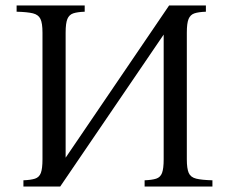

<svg xmlns="http://www.w3.org/2000/svg" viewBox="-20 -685 841 705"><path d="M66 0V-23Q93 -24 108.5 -29Q124 -34 130 -50Q136 -66 136 -100V-565Q136 -600 128.5 -615.5Q121 -631 101 -636Q81 -641 41 -642V-665H291V-642Q264 -641 249 -636Q234 -631 227.5 -615.5Q221 -600 221 -565V-106L601 -665H736V-642Q709 -641 694 -636Q679 -631 672.5 -615.5Q666 -600 666 -565V-100Q666 -66 673 -50Q680 -34 700.5 -29Q721 -24 760 -23V0H511V-23Q538 -24 553.5 -29Q569 -34 575 -50Q581 -66 581 -100V-558L201 0Z"/></svg>

Font: Bona Nova
Style: Regular
Weight: 400
Designer: Mateusz Machalski
Foundry: Capitalics
Version: Version 4.001; ttfautohint (v1.8.3)